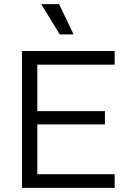

<svg xmlns="http://www.w3.org/2000/svg" viewBox="-20 -906 610 926"><path d="M86 0V-660H160V0ZM116 0V-66H533V0ZM116 -306V-370H486V-306ZM116 -594V-660H533V-594ZM268 -740 179 -886H265L335 -740Z"/></svg>

Font: Bricolage Grotesque 24pt Light
Style: Regular
Weight: 300
Designer: Mathieu Triay
Foundry: Atelier Triay
Version: Version 1.001;gftools[0.9.33.dev8+g029e19f]